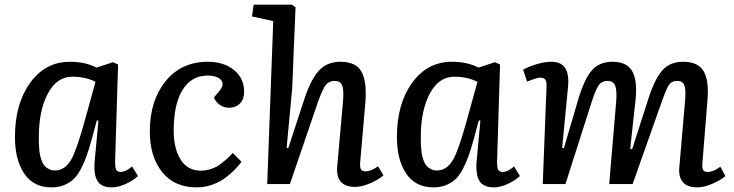

<svg xmlns="http://www.w3.org/2000/svg" viewBox="-20 -787 3137 821"><path d="M472.2 -95.2Q472.2 -70.8 476.8 -61.3Q481.4 -51.8 497.1 -51.8Q517.1 -51.8 544.9 -75.2L569.8 -34.2Q550.8 -16.1 518.8 -1Q486.8 14.2 458 14.2Q435.1 14.2 419.4 6.8Q403.8 -0.5 396 -14.6Q388.2 -28.8 385.5 -46.4Q382.8 -64 383.8 -86.9L400.9 -271L394 -272L372.1 -190.9Q360.4 -148.4 349.9 -119.1Q339.4 -89.8 325 -62.7Q310.5 -35.6 293.5 -20Q276.4 -4.4 253.2 4.9Q230 14.2 200.2 14.2Q123.5 14.2 83.7 -44.7Q43.9 -103.5 43.9 -201.2Q43.9 -343.3 109.1 -433.1Q174.3 -522.9 278.8 -522.9Q344.2 -522.9 393.1 -498L462.9 -521L484.9 -511.2ZM215.8 -58.1Q257.8 -58.1 285.2 -106Q307.1 -145 339.8 -261.2Q343.3 -273.9 350.6 -300.8Q353.5 -311 355 -315.9L388.2 -437Q346.7 -459 289.1 -459Q223.1 -459 184.6 -387Q146 -314.9 146 -200.2Q146 -184.6 146.2 -174.6Q146.5 -164.6 147.9 -148.2Q149.4 -131.8 151.9 -120.8Q154.3 -109.9 159.4 -96.9Q164.6 -84 171.9 -76.4Q179.2 -68.8 190.4 -63.5Q201.7 -58.1 215.8 -58.1Z M868.7 -522.9Q936.5 -522.9 980.2 -488Q1023.9 -453.1 1023.9 -393.1Q1023.9 -363.3 1006.1 -344.7Q988.3 -326.2 959.5 -326.2Q938 -326.2 919.9 -338.6Q901.9 -351.1 894.5 -370.1L915.5 -395Q935.1 -417 931.4 -432.4Q927.7 -447.8 910.4 -455.8Q893.1 -463.9 867.7 -463.9Q798.3 -463.9 760.5 -402.6Q722.7 -341.3 722.7 -228Q722.7 -152.3 752.2 -104.7Q781.7 -57.1 839.8 -57.1Q856.9 -57.1 874 -62Q891.1 -66.9 902.8 -72.8Q914.6 -78.6 929.2 -90.1Q943.8 -101.6 951.2 -108.6Q958.5 -115.7 971.7 -128.9Q974.1 -131.3 975.6 -132.8L1012.7 -95.2Q1000.5 -79.1 986.1 -64Q971.7 -48.8 947 -29.3Q922.4 -9.8 889.4 2.2Q856.4 14.2 820.8 14.2Q725.6 14.2 673.1 -51.5Q620.6 -117.2 620.6 -225.1Q620.6 -356.4 688 -439.7Q755.4 -522.9 868.7 -522.9Z M1619.6 -37.1Q1599.1 -19 1563.2 -3.4Q1527.3 12.2 1498.5 12.2Q1415 12.2 1421.9 -74.2L1446.8 -354Q1450.7 -403.3 1442.9 -422.1Q1435.1 -440.9 1410.6 -440.9Q1383.3 -440.9 1367.9 -416.3Q1352.5 -391.6 1328.6 -318.8L1219.7 0H1122.6L1148.4 -696.8L1057.6 -716.8L1064.5 -767.1H1227.5L1243.7 -755.9L1229.5 -409.2L1205.6 -154.8L1212.4 -152.8L1282.7 -367.2Q1310.1 -449.2 1344.7 -486.1Q1379.4 -522.9 1435.5 -522.9Q1501.5 -522.9 1525.4 -481.2Q1549.3 -439.5 1542.5 -351.1L1520.5 -97.2Q1518.1 -73.7 1522.7 -64Q1527.3 -54.2 1543.5 -54.2Q1566.9 -54.2 1596.7 -76.2Z M2105.5 -95.2Q2105.5 -70.8 2110.1 -61.3Q2114.7 -51.8 2130.4 -51.8Q2150.4 -51.8 2178.2 -75.2L2203.1 -34.2Q2184.1 -16.1 2152.1 -1Q2120.1 14.2 2091.3 14.2Q2068.4 14.2 2052.7 6.8Q2037.1 -0.5 2029.3 -14.6Q2021.5 -28.8 2018.8 -46.4Q2016.1 -64 2017.1 -86.9L2034.2 -271L2027.3 -272L2005.4 -190.9Q1993.7 -148.4 1983.2 -119.1Q1972.7 -89.8 1958.3 -62.7Q1943.8 -35.6 1926.8 -20Q1909.7 -4.4 1886.5 4.9Q1863.3 14.2 1833.5 14.2Q1756.8 14.2 1717 -44.7Q1677.2 -103.5 1677.2 -201.2Q1677.2 -343.3 1742.4 -433.1Q1807.6 -522.9 1912.1 -522.9Q1977.5 -522.9 2026.4 -498L2096.2 -521L2118.2 -511.2ZM1849.1 -58.1Q1891.1 -58.1 1918.5 -106Q1940.4 -145 1973.1 -261.2Q1976.6 -273.9 1983.9 -300.8Q1986.8 -311 1988.3 -315.9L2021.5 -437Q1980 -459 1922.4 -459Q1856.4 -459 1817.9 -387Q1779.3 -314.9 1779.3 -200.2Q1779.3 -184.6 1779.5 -174.6Q1779.8 -164.6 1781.2 -148.2Q1782.7 -131.8 1785.2 -120.8Q1787.6 -109.9 1792.7 -96.9Q1797.9 -84 1805.2 -76.4Q1812.5 -68.8 1823.7 -63.5Q1835 -58.1 1849.1 -58.1Z M2614.7 -351.1Q2618.7 -401.4 2610.4 -421.1Q2602.1 -440.9 2578.1 -440.9Q2551.3 -440.9 2537.6 -418.9Q2523.9 -397 2502 -326.2L2397.9 0H2300.8L2316.9 -416Q2317.9 -437 2311.8 -446Q2305.7 -455.1 2290 -455.1Q2276.4 -455.1 2233.9 -438L2216.8 -488.8Q2237.8 -501 2272.9 -512Q2308.1 -522.9 2336.9 -522.9Q2378.9 -522.9 2396.2 -496.8Q2413.6 -470.7 2409.2 -418.9L2383.8 -154.8L2391.1 -152.8L2454.1 -367.2Q2480 -451.7 2511.7 -487.3Q2543.5 -522.9 2600.1 -522.9Q2659.7 -522.9 2682.9 -483.4Q2706.1 -443.8 2697.8 -361.8L2674.8 -150.9L2683.1 -148.9L2752.9 -366.2Q2780.3 -450.7 2812.7 -486.8Q2845.2 -522.9 2900.9 -522.9Q2965.8 -522.9 2989.3 -481.7Q3012.7 -440.4 3004.9 -355L2983.9 -95.2Q2981.4 -71.3 2985.8 -61.5Q2990.2 -51.8 3005.9 -51.8Q3031.2 -51.8 3060.1 -74.2L3082 -34.2Q3060.5 -16.1 3025.6 -1Q2990.7 14.2 2961.9 14.2Q2918 14.2 2899.4 -8.8Q2880.9 -31.7 2884.8 -71.8L2909.2 -354Q2913.6 -402.3 2906.7 -421.6Q2899.9 -440.9 2876 -440.9Q2851.1 -440.9 2839.4 -422.4Q2827.6 -403.8 2805.7 -340.8Q2801.8 -330.1 2799.8 -324.2L2685.1 0H2585Z"/></svg>

Font: Literata Book Medium
Style: Italic
Weight: 500
Italic angle: -3°
Designer: Latin by Veronika Burian and Jose Scaglione. Greek by Irene Vlachou. Cyrillic by Vera Evstafieva
Foundry: TypeTogether
Version: Version 1.003;PS 001.003;hotconv 1.0.88;makeotf.lib2.5.64775